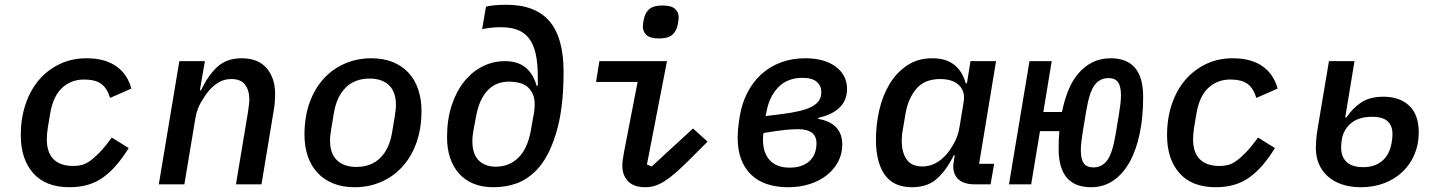

<svg xmlns="http://www.w3.org/2000/svg" viewBox="-20 -772 6040 804"><path d="M271 12Q171 12 119 -47Q67 -106 67 -206Q67 -276 87 -335.5Q107 -395 143.5 -437.5Q180 -480 230.5 -504Q281 -528 342 -528Q384 -528 416 -518.5Q448 -509 471 -491.5Q494 -474 508.5 -451Q523 -428 530 -401L441 -362Q428 -404 403 -421.5Q378 -439 332 -439Q277 -439 239.5 -403.5Q202 -368 190 -296L180 -236Q178 -222 177 -211Q176 -200 176 -189Q176 -133 204.5 -105Q233 -77 287 -77Q303 -77 319.5 -80.5Q336 -84 354.5 -96.5Q373 -109 396 -132.5Q419 -156 448 -196L519 -152Q494 -112 468 -81.5Q442 -51 413 -30Q384 -9 349 1.5Q314 12 271 12Z M645 0 731 -516H838L817 -394H822Q851 -456 890 -492Q929 -528 992 -528Q1061 -528 1096.5 -486.5Q1132 -445 1132 -379Q1132 -361 1130.5 -341.5Q1129 -322 1124 -296L1075 0H968L1018 -300Q1020 -314 1022 -329.5Q1024 -345 1024 -358Q1024 -393 1006.5 -417Q989 -441 949 -441Q919 -441 895.5 -427Q872 -413 852 -389Q842 -377 823.5 -347Q805 -317 798 -276L752 0Z M1465 12Q1414 12 1375 -4Q1336 -20 1309.5 -48.5Q1283 -77 1269 -117.5Q1255 -158 1255 -208Q1255 -282 1276 -341Q1297 -400 1334.5 -441.5Q1372 -483 1423.5 -505.5Q1475 -528 1535 -528Q1586 -528 1625 -512Q1664 -496 1690.5 -467.5Q1717 -439 1731 -398Q1745 -357 1745 -308Q1745 -234 1724 -175Q1703 -116 1665.5 -74.5Q1628 -33 1576.5 -10.5Q1525 12 1465 12ZM1472 -73Q1535 -73 1573 -111.5Q1611 -150 1622 -218L1633 -284Q1635 -298 1636.5 -310Q1638 -322 1638 -331Q1638 -388 1608.5 -415.5Q1579 -443 1528 -443Q1465 -443 1427 -404.5Q1389 -366 1378 -298L1367 -232Q1365 -218 1363.5 -206Q1362 -194 1362 -185Q1362 -128 1391.5 -100.5Q1421 -73 1472 -73Z M2046 12Q1999 12 1962.5 -3Q1926 -18 1901.5 -46Q1877 -74 1864.5 -112Q1852 -150 1852 -197Q1852 -272 1871.5 -331Q1891 -390 1924 -431Q1957 -472 2001 -494Q2045 -516 2094 -516Q2148 -516 2180.5 -489.5Q2213 -463 2227 -413H2232V-451Q2232 -508 2223 -547.5Q2214 -587 2195 -611.5Q2176 -636 2147 -647Q2118 -658 2078 -658Q2052 -658 2032.5 -655.5Q2013 -653 1999 -650L2015 -744Q2029 -748 2052 -750Q2075 -752 2101 -752Q2222 -752 2281 -683Q2340 -614 2340 -471Q2340 -315 2308 -212Q2276 -109 2225 -58Q2186 -19 2141.5 -3.5Q2097 12 2046 12ZM2056 -74Q2112 -74 2150.5 -111.5Q2189 -149 2203 -226L2212 -278Q2215 -291 2217 -306Q2219 -321 2219 -337Q2219 -377 2194 -403.5Q2169 -430 2110 -430Q2056 -430 2021.5 -393Q1987 -356 1974 -287L1964 -234Q1961 -216 1959.5 -204.5Q1958 -193 1958 -182Q1958 -127 1984.5 -100.5Q2011 -74 2056 -74Z M2740 -611Q2702 -611 2687 -625.5Q2672 -640 2672 -660Q2672 -666 2673 -674Q2674 -682 2676 -691Q2681 -718 2698.5 -733.5Q2716 -749 2754 -749Q2792 -749 2807 -734.5Q2822 -720 2822 -700Q2822 -694 2821 -686Q2820 -678 2818 -669Q2813 -642 2795.5 -626.5Q2778 -611 2740 -611ZM2682 12Q2634 12 2610 -13Q2586 -38 2586 -78Q2586 -91 2588 -104Q2590 -117 2593 -135L2650 -429H2476L2490 -516H2773L2689 -83L2709 -75L2882 -234L2943 -179L2865 -101Q2834 -70 2809 -48.5Q2784 -27 2763 -13.5Q2742 0 2722.5 6Q2703 12 2682 12Z M3281 12Q3178 12 3123.5 -42.5Q3069 -97 3069 -194Q3069 -213 3071 -234.5Q3073 -256 3078 -287Q3087 -340 3110 -384.5Q3133 -429 3168 -461Q3203 -493 3249.5 -510.5Q3296 -528 3352 -528Q3433 -528 3480 -492.5Q3527 -457 3527 -400Q3527 -351 3494.5 -320.5Q3462 -290 3407 -279V-274Q3455 -266 3481 -239Q3507 -212 3507 -167Q3507 -128 3490 -95.5Q3473 -63 3443 -39Q3413 -15 3371.5 -1.5Q3330 12 3281 12ZM3287 -70Q3332 -70 3361 -90.5Q3390 -111 3397 -149Q3398 -154 3398.5 -159.5Q3399 -165 3399 -172Q3399 -231 3322 -231Q3304 -231 3279 -229Q3254 -227 3215 -221L3177 -215Q3176 -210 3175.5 -203Q3175 -196 3175 -188Q3175 -131 3204 -100.5Q3233 -70 3287 -70ZM3244 -293Q3293 -299 3325 -306.5Q3357 -314 3376.5 -324Q3396 -334 3405.5 -345.5Q3415 -357 3418 -372Q3419 -376 3419 -380Q3419 -384 3419 -389Q3419 -413 3400 -429.5Q3381 -446 3340 -446Q3277 -446 3238.5 -406Q3200 -366 3189 -300L3186 -286Z M3799 12Q3722 12 3685 -40Q3648 -92 3648 -188Q3648 -250 3662 -311Q3676 -372 3705 -420Q3734 -468 3778.5 -498Q3823 -528 3884 -528Q3941 -528 3975.5 -501Q4010 -474 4024 -423H4029L4044 -516H4151L4080 -86H4143L4128 0H4063Q4011 0 3988.5 -26Q3966 -52 3974 -96L3978 -122H3974Q3945 -62 3905 -25Q3865 12 3799 12ZM3842 -75Q3901 -75 3946 -129Q3962 -148 3977 -176Q3992 -204 3998 -240L4015 -343Q4023 -388 3996.5 -414.5Q3970 -441 3917 -441Q3852 -441 3817.5 -400.5Q3783 -360 3772 -297L3760 -226Q3758 -217 3757 -205.5Q3756 -194 3756 -183Q3756 -134 3776.5 -104.5Q3797 -75 3842 -75Z M4549 12Q4413 12 4413 -149Q4413 -190 4416 -223H4335L4298 0H4205L4291 -516H4384L4349 -303H4427Q4437 -353 4454 -394.5Q4471 -436 4496.5 -465.5Q4522 -495 4555.5 -511.5Q4589 -528 4631 -528Q4767 -528 4767 -367Q4767 -282 4752.5 -212.5Q4738 -143 4710 -93Q4682 -43 4641.5 -15.5Q4601 12 4549 12ZM4559 -71Q4594 -71 4616 -100Q4638 -129 4651 -206L4665 -290Q4669 -314 4671.5 -335Q4674 -356 4674 -373Q4674 -411 4661.5 -428Q4649 -445 4622 -445Q4586 -445 4564 -416Q4542 -387 4529 -310L4515 -226Q4511 -202 4508.5 -181Q4506 -160 4506 -143Q4506 -105 4518.5 -88Q4531 -71 4559 -71Z M5071 12Q4971 12 4919 -47Q4867 -106 4867 -206Q4867 -276 4887 -335.5Q4907 -395 4943.5 -437.5Q4980 -480 5030.5 -504Q5081 -528 5142 -528Q5184 -528 5216 -518.5Q5248 -509 5271 -491.5Q5294 -474 5308.5 -451Q5323 -428 5330 -401L5241 -362Q5228 -404 5203 -421.5Q5178 -439 5132 -439Q5077 -439 5039.5 -403.5Q5002 -368 4990 -296L4980 -236Q4978 -222 4977 -211Q4976 -200 4976 -189Q4976 -133 5004.5 -105Q5033 -77 5087 -77Q5103 -77 5119.5 -80.5Q5136 -84 5154.5 -96.5Q5173 -109 5196 -132.5Q5219 -156 5248 -196L5319 -152Q5294 -112 5268 -81.5Q5242 -51 5213 -30Q5184 -9 5149 1.5Q5114 12 5071 12Z M5679 12Q5633 12 5597.5 -0.5Q5562 -13 5538 -35.5Q5514 -58 5502 -87.5Q5490 -117 5490 -152Q5490 -166 5491.5 -185.5Q5493 -205 5498 -236L5545 -516H5652L5613 -280H5618Q5644 -319 5680 -343Q5716 -367 5773 -367Q5841 -367 5881 -329.5Q5921 -292 5921 -217Q5921 -167 5903 -125Q5885 -83 5853 -52.5Q5821 -22 5776.5 -5Q5732 12 5679 12ZM5689 -72Q5736 -72 5767 -97.5Q5798 -123 5807 -172Q5809 -182 5810 -192Q5811 -202 5811 -210Q5811 -283 5727 -283Q5670 -283 5638 -256.5Q5606 -230 5599 -189Q5596 -172 5596 -154Q5596 -116 5618.5 -94Q5641 -72 5689 -72Z"/></svg>

Font: IBM Plex Mono Medium
Style: Italic
Weight: 500
Italic angle: -9°
Monospace: yes
Designer: Mike Abbink, Paul van der Laan, Pieter van Rosmalen
Foundry: Bold Monday
Version: Version 2.3